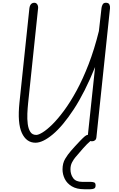

<svg xmlns="http://www.w3.org/2000/svg" viewBox="-20 -1024 864 1391"><path d="M237 10Q171 10 138.2 -61Q105.5 -132 121 -281L193 -965Q194.5 -976.5 198.8 -985.2Q203 -994 210.5 -999Q218 -1004 228.5 -1004Q242.5 -1004 250 -992.2Q257.5 -980.5 256 -964.5L184 -279.5Q180 -242 178.2 -201.5Q176.5 -161 181 -125.8Q185.5 -90.5 199.8 -68.5Q214 -46.5 242.5 -46.5Q259 -46.5 289.5 -65.2Q320 -84 359.8 -123.2Q399.5 -162.5 444.2 -223Q489 -283.5 534.5 -367Q580 -450.5 621.8 -558.2Q663.5 -666 696.5 -799L715.5 -966.5Q717 -979.5 723.8 -991.8Q730.5 -1004 747 -1004Q766 -1004 772.2 -992Q778.5 -980 777 -964.5L678.5 -29.5Q677 -14.5 668 -7.5Q659 -0.5 647 -0.5Q633 -0.5 623.2 -8.8Q613.5 -17 615.5 -35L669 -538.5Q594.5 -354.5 514.8 -232.8Q435 -111 362.5 -50.5Q290 10 237 10ZM590.5 347Q535.5 347 500.5 326Q465.5 305 449.2 272Q433 239 433 203Q433 158.5 452.2 126.5Q471.5 94.5 493.5 69.5Q504.5 56.5 523.5 35.8Q542.5 15 562.2 -5.5Q582 -26 594.5 -36.5Q606 -45 610.2 -46Q614.5 -47 621 -47Q631 -47 638 -39.5Q645 -32 646 -22.5Q647 -13 639 -6Q611.5 17 580 53Q548.5 89 525 117Q514 130 502.2 152Q490.5 174 490.5 202Q490.5 239.5 510.2 266.5Q530 293.5 575.5 293.5H633.5Q651 293.5 661.8 297.5Q672.5 301.5 672.5 319Q672.5 337.5 661 342.2Q649.5 347 633.5 347Z"/></svg>

Font: Edu NSW ACT Cursive
Style: Regular
Weight: 400
Designer: Tina and Corey Anderson, Eben Sorkin, Mirko Velimirovic
Foundry: Sorkin Type Co.
Version: Version 2.000